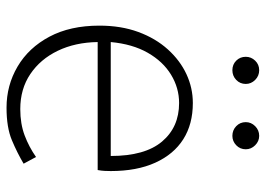

<svg xmlns="http://www.w3.org/2000/svg" viewBox="-130 -650 794 573"><g transform="rotate(90 266.5 -364.0)"><path d="M302 13Q235 13 179 -20Q123 -53 90 -115Q57 -177 57 -264Q57 -329 76 -380.5Q95 -432 128 -468.5Q161 -505 202 -524Q243 -543 288 -543Q351 -543 396 -514.5Q441 -486 466 -431Q491 -376 491 -298Q491 -289 490.5 -279.5Q490 -270 488 -259H106Q107 -192 132 -140Q157 -88 201.5 -58Q246 -28 306 -28Q350 -28 384.5 -41Q419 -54 449 -75L469 -38Q437 -19 399 -3Q361 13 302 13ZM106 -298H446Q446 -400 403 -451Q360 -502 288 -502Q243 -502 203.5 -478Q164 -454 138 -408.5Q112 -363 106 -298ZM190 -661Q173 -661 161.5 -672.5Q150 -684 150 -701Q150 -717 161.5 -729Q173 -741 190 -741Q207 -741 219 -729Q231 -717 231 -701Q231 -684 219 -672.5Q207 -661 190 -661ZM386 -661Q369 -661 357 -672.5Q345 -684 345 -701Q345 -717 357 -729Q369 -741 386 -741Q402 -741 414 -729Q426 -717 426 -701Q426 -684 414 -672.5Q402 -661 386 -661Z"/></g></svg>

Font: Noto Sans JP ExtraLight
Style: Regular
Weight: 250
Designer: Ryoko NISHIZUKA  (kana, bopomofo & ideographs); Paul D. Hunt (Latin, Greek & Cyrillic); Sandoll Communications , Soo-you
Foundry: Adobe
Version: Version 2.004-H2;hotconv 1.0.118;makeotfexe 2.5.65603